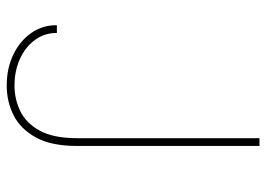

<svg xmlns="http://www.w3.org/2000/svg" viewBox="-128 -638 777 560"><g transform="rotate(90 260.0 -358.5)"><path d="M383.5 -727.3H406.2V-193.2Q405.9 -119.3 381.2 -74.8Q356.5 -30.2 316.6 -10.1Q276.6 9.9 230.1 9.9Q180 9.9 140.1 -9.2Q100.1 -28.4 76.9 -61.4Q53.6 -94.5 54 -136.4H76.7Q76.3 -100.9 96.6 -73Q116.8 -45.1 151.8 -28.9Q186.8 -12.8 230.1 -12.8Q269.9 -12.8 304.9 -29.8Q339.8 -46.9 361.5 -86.3Q383.2 -125.7 383.5 -193.2Z"/></g></svg>

Font: Inter Thin BETA
Style: Regular
Weight: 100
Designer: Rasmus Andersson
Foundry: rsms
Version: Version 3.011;git-f93a4a705